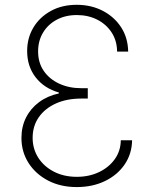

<svg xmlns="http://www.w3.org/2000/svg" viewBox="-20 -757 634 787"><path d="M294.4 9.8Q228.5 9.8 177.2 -16.8Q126 -43.5 96.9 -89.1Q67.9 -134.8 67.9 -191.4Q67.9 -237.8 86.7 -275.1Q105.5 -312.5 139.9 -338.1Q174.3 -363.8 221.2 -374V-377.9Q161.1 -395 126.2 -439.9Q91.3 -484.9 91.3 -547.9Q91.3 -601.1 116.7 -643.8Q142.1 -686.5 188 -711.9Q233.9 -737.3 294.4 -737.3Q354 -737.3 401.4 -712.6Q448.7 -688 476.6 -645Q504.4 -602.1 505.4 -545.4H460Q459.5 -590.3 437.5 -624Q415.5 -657.7 378.4 -676.5Q341.3 -695.3 294.9 -695.3Q248 -695.3 212.2 -676Q176.3 -656.7 156.2 -623Q136.2 -589.4 136.2 -546.4Q136.2 -500 159.4 -466.3Q182.6 -432.6 222.7 -414.1Q262.7 -395.5 313 -395.5H339.8V-353H313Q253.9 -353 209 -332.8Q164.1 -312.5 138.9 -276.4Q113.8 -240.2 113.8 -191.9Q113.8 -147 136.7 -110.8Q159.7 -74.7 200.7 -53.5Q241.7 -32.2 294.9 -32.2Q345.2 -32.2 385.7 -51.5Q426.3 -70.8 450.4 -104.5Q474.6 -138.2 475.1 -182.1H521.5Q520.5 -126.5 491 -83Q461.4 -39.6 410.4 -14.9Q359.4 9.8 294.4 9.8Z"/></svg>

Font: Inter ExtraLight
Style: Regular
Weight: 250
Designer: Rasmus Andersson
Foundry: rsms
Version: Version 4.001;git-66647c0bb